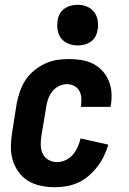

<svg xmlns="http://www.w3.org/2000/svg" viewBox="-20 -775 540 803"><path d="M210 8Q180 8 151 2Q122 -4 98 -18.5Q74 -33 57.5 -56Q41 -79 33 -106Q25 -133 25.5 -163Q26 -193 31 -223L50 -343Q55 -368 63.5 -393Q72 -418 86.5 -440Q101 -462 122 -479.5Q143 -497 167.5 -508.5Q192 -520 217 -524Q242 -528 267 -528Q294 -528 320 -524Q346 -520 368 -509Q390 -498 407 -480Q424 -462 434 -439Q444 -416 446 -390Q448 -364 444 -338L442 -328H318L319 -333Q321 -349 320 -365.5Q319 -382 311.5 -395.5Q304 -409 290 -416Q276 -423 259 -423Q242 -423 225.5 -414.5Q209 -406 198 -391.5Q187 -377 181 -360Q175 -343 173 -326L153 -206Q150 -187 150.5 -167.5Q151 -148 159 -131.5Q167 -115 183.5 -106Q200 -97 219 -97Q237 -97 255 -105.5Q273 -114 285.5 -129Q298 -144 305.5 -161.5Q313 -179 317 -196L433 -170Q426 -146 415 -123Q404 -100 388 -79Q372 -58 352 -40.5Q332 -23 308.5 -12Q285 -1 259.5 3.5Q234 8 210 8ZM305 -585Q285 -585 266 -592.5Q247 -600 235.5 -615Q224 -630 221 -650Q218 -670 221 -690Q223 -705 230.5 -718Q238 -731 250.5 -739.5Q263 -748 277 -751.5Q291 -755 305 -755Q325 -755 343.5 -747.5Q362 -740 373.5 -725Q385 -710 388.5 -690Q392 -670 388 -650Q386 -635 379 -622Q372 -609 359.5 -600.5Q347 -592 333 -588.5Q319 -585 305 -585Z"/></svg>

Font: Iosevka Extrabold
Style: Italic
Weight: 800
Italic angle: -9°
Monospace: yes
Designer: Belleve Invis
Foundry: Belleve Invis
Version: Version 32.5.0; ttfautohint (v1.8.4)